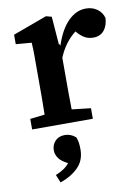

<svg xmlns="http://www.w3.org/2000/svg" viewBox="-86 -560 636 878"><g transform="rotate(-10 232.0 -120.5)"><path d="M37 0V-49L105 -57Q106 -95 106 -137Q106 -179 106 -213V-267Q106 -305 106 -332.5Q106 -360 104 -391L31 -397V-441L189 -499L215 -492L225 -362L230 -361V-355H231Q254 -426 291.5 -464Q329 -502 374 -502Q405 -502 427 -486Q449 -470 456 -444Q454 -408 436 -386.5Q418 -365 386 -365Q364 -365 347 -374.5Q330 -384 315 -401L310 -407Q258 -367 230 -299V-213Q230 -179 230 -138Q230 -97 231 -59L319 -49V0ZM239 128Q239 180 205.5 212.5Q172 245 123 261L108 224Q153 206 172 180Q143 166 130.5 148.5Q118 131 118 112Q118 86 134.5 68.5Q151 51 179 51Q208 51 230 71Q235 84 237 97Q239 110 239 128Z"/></g></svg>

Font: Source Serif 4 SmText Semibold
Style: Regular
Weight: 600
Designer: Frank Grießhammer
Foundry: Adobe
Version: Version 4.005;hotconv 1.1.0;makeotfexe 2.6.0